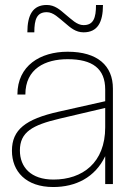

<svg xmlns="http://www.w3.org/2000/svg" viewBox="-20 -740 518 772"><path d="M403 0H434V-384C434 -476 372 -532 252 -532C142 -532 50 -476 50 -360H82C82 -464 162 -502 252 -502C352 -502 403 -464 403 -380V-333L216 -291C82 -261 28 -218 28 -134C28 -51 84 12 194 12C284 12 362 -26 403 -112ZM60 -135C60 -209 110 -237 220 -263L403 -306V-228C403 -86 312 -18 195 -18C104 -18 60 -68 60 -135ZM90 -610H118C118 -662 128 -691 168 -691C195 -691 216 -668 242 -647C263 -629 284 -610 316 -610C372 -610 394 -650 394 -720H366C366 -668 356 -639 316 -639C289 -639 268 -662 242 -683C221 -701 200 -720 168 -720C112 -720 90 -680 90 -610Z"/></svg>

Font: Aspekta 100
Style: Regular
Weight: 100
Designer: Ivo Dolenc
Version: Version 2.000